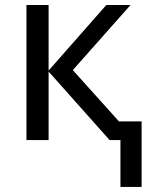

<svg xmlns="http://www.w3.org/2000/svg" viewBox="-20 -556 597 762"><path d="M401.9 -536.1H498L269 -277.8L452.1 -74.2H542V186H458V0H415L172.9 -272V0H85V-536.1H172.9V-275.9Z"/></svg>

Font: NotoSans
Style: Regular
Weight: 400
Designer: Monotype Design team
Foundry: Monotype Imaging Inc.
Version: Version 1.04; ttfautohint (v1.4.1)